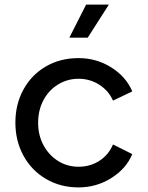

<svg xmlns="http://www.w3.org/2000/svg" viewBox="-20 -804 643 836"><path d="M47 -270Q47 -350 82 -414Q117 -478 179.5 -514.5Q242 -551 322 -551Q400 -551 464.5 -510.5Q529 -470 556 -406L472 -366Q453 -409 412.5 -435Q372 -461 322 -461Q273 -461 232.5 -436Q192 -411 169 -367.5Q146 -324 146 -269Q146 -215 169.5 -171.5Q193 -128 233 -103Q273 -78 322 -78Q373 -78 413 -104Q453 -130 472 -175L556 -133Q530 -70 465 -29Q400 12 322 12Q243 12 180 -25Q117 -62 82 -126.5Q47 -191 47 -270ZM355 -784H454L362 -640H282Z"/></svg>

Font: Evergrow Sans 
Style: Medium
Weight: 500
Foundry: 10Web
Version: Version 1.000